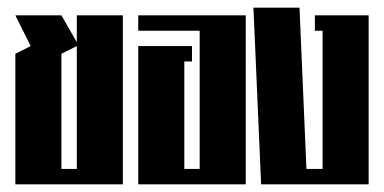

<svg xmlns="http://www.w3.org/2000/svg" viewBox="-20 -480 1000 500"><path d="M20 -440H140L180 -370V-440H300V0H20V-340L60 -360ZM180 -360 140 -340V-40H180Z M340 -440H620V0H340V-360H480V-320H460V-40H500V-400H340Z M640 -460H760L778 -40H820V-400H800V-440H940V0H660Z"/></svg>

Font: SOV_poster
Style: Bold
Weight: 700
Version: Version 1.00